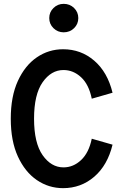

<svg xmlns="http://www.w3.org/2000/svg" viewBox="-20 -967 640 998"><path d="M308 11Q233 11 171.5 -31Q110 -73 73 -153.5Q36 -234 36 -350Q36 -466 73 -546.5Q110 -627 171.5 -669Q233 -711 308 -711Q401 -711 470 -651.5Q539 -592 565 -485L457 -454Q442 -528 401.5 -565.5Q361 -603 310 -603Q246 -603 201.5 -539.5Q157 -476 157 -350Q157 -224 201.5 -160.5Q246 -97 310 -97Q361 -97 401.5 -135Q442 -173 457 -246L565 -215Q539 -108 470 -48.5Q401 11 308 11ZM311 -799Q280 -799 258 -820.5Q236 -842 236 -873Q236 -904 258 -925.5Q280 -947 311 -947Q343 -947 365 -925.5Q387 -904 387 -873Q387 -842 365 -820.5Q343 -799 311 -799Z"/></svg>

Font: Red Hat Mono Medium
Style: Regular
Weight: 500
Monospace: yes
Designer: Pentagram, MCKL
Foundry: Pentagram, MCKL
Version: Version 1.023; ttfautohint (v1.8.3)